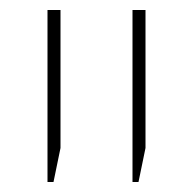

<svg xmlns="http://www.w3.org/2000/svg" viewBox="-20 -604 380 384"><path d="M245 -240H257L271 -308V-584H245ZM75 -240H87L101 -308V-584H75Z"/></svg>

Font: Noto Sans Hebrew SemiCondensed Thin
Style: Regular
Weight: 100
Width: 4
Designer: Monotype Design Team
Foundry: Monotype Imaging Inc.
Version: Version 2.004